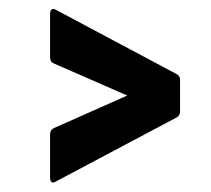

<svg xmlns="http://www.w3.org/2000/svg" viewBox="-20 -506 460 418"><path d="M100 -110Q95 -107 92 -110Q89 -113 89 -119V-213Q89 -223 97 -227L257 -298L97 -368Q89 -371 89 -382V-475Q89 -482 92 -485Q95 -488 101 -485L364 -345Q372 -341 372 -332V-264Q372 -254 364 -250Z"/></svg>

Font: Sofia Sans Extra Condensed ExtraBold
Style: Italic
Weight: 800
Italic angle: -9°
Designer: Botio Nikoltchev, Ani Petrova
Foundry: lettersoup
Version: Version 4.101; ttfautohint (v1.8.4.7-5d5b)